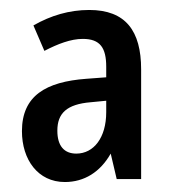

<svg xmlns="http://www.w3.org/2000/svg" viewBox="-20 -742 351 385"><path d="M159 -722C119 -722 82 -711 47 -691L69 -640C96 -654 122 -664 146 -664C181 -664 193 -646 193 -608V-587L153 -584C72 -578 24 -550 24 -479C24 -422 56 -377 110 -377C149 -377 181 -397 202 -434L214 -383H263V-603C263 -680 232 -722 159 -722ZM162 -537 193 -540V-517C193 -466 168 -434 133 -434C109 -434 95 -449 95 -480C95 -515 114 -533 162 -537Z"/></svg>

Font: Noto Sans Malayalam ExtraCondensed Medium
Style: Regular
Weight: 500
Width: 2
Designer: Jelle Bosma - Monotype Design Team
Foundry: Monotype Imaging Inc.
Version: Version 2.104